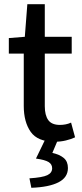

<svg xmlns="http://www.w3.org/2000/svg" viewBox="-20 -664 390 913"><path d="M241 10Q159 10 126 -37Q93 -84 93 -160V-409H22V-483L98 -489L110 -644H193V-489H321V-409H193V-159Q193 -116 209.5 -93Q226 -70 265 -70Q278 -70 291.5 -72.5Q305 -75 318 -81L337 -11Q318 -2 293 4Q268 10 241 10ZM129 229 120 184Q182 180 205 169Q228 158 228 136Q228 117 211 106.5Q194 96 151 90L196 -3H257L229 63Q264 71 283.5 87.5Q303 104 303 135Q303 180 258 203Q213 226 129 229Z"/></svg>

Font: Mada Medium
Style: Regular
Weight: 500
Designer: Khaled Hosny
Version: Version 1.5